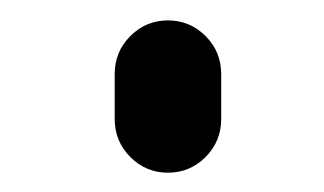

<svg xmlns="http://www.w3.org/2000/svg" viewBox="-20 -410 324 192"><path d="M94.7 -291V-335.9Q94.7 -358.4 110.4 -374Q126 -389.6 147.9 -389.6Q169.9 -389.6 185.5 -374Q201.2 -358.4 201.2 -335.9V-291Q201.2 -268.6 185.5 -252.9Q169.9 -237.3 147.9 -237.3Q126 -237.3 110.4 -252.9Q94.7 -268.6 94.7 -291Z"/></svg>

Font: Gen Jyuu GothicX Regular
Style: Regular
Weight: 400
Designer: [Source Han Sans]
Ryoko NISHIZUKA  (kana & ideographs); Paul D. Hunt (Latin, Greek & Cyrillic); Wenlong ZHANG  (bopomofo
Version: Version 1.002.20150607